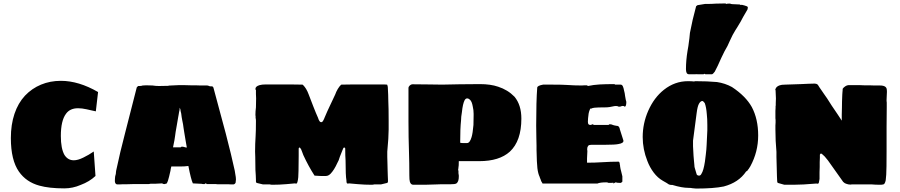

<svg xmlns="http://www.w3.org/2000/svg" viewBox="-20 -1069 5224 1114"><path d="M208 8Q132 -13 90 -73Q43 -140 43 -268Q43 -346 64 -408.5Q85 -471 125 -514Q165 -556 218 -578Q271 -600 333 -600Q437 -600 549 -535L536 -423L513 -428Q509 -429 482 -435Q455 -441 433 -441Q386 -441 363 -409Q333 -369 333 -280Q333 -207 354 -170Q374 -139 408 -139Q432 -139 464 -155Q495 -170 524 -190L534 -48Q499 -15 448 4Q402 24 353 24Q265 24 208 8Z M647 -33Q647 -45 652 -60Q652 -67 653 -71.5Q654 -76 654 -79Q677 -188 705 -294L773 -560Q773 -562 776 -565Q779 -568 782 -570H789Q801 -570 808 -573Q814 -574 829 -574Q853 -574 865 -573Q883 -570 902 -570L954 -571Q962 -573 973 -573L1017 -575H1050Q1069 -575 1087 -574H1115Q1125 -573 1144 -573H1182Q1185 -573 1188 -572Q1191 -571 1193 -570Q1197 -568 1203 -568H1212Q1219 -563 1219 -558L1290 -294Q1323 -167 1342 -79Q1342 -74 1345 -60Q1349 -40 1349 -28Q1349 -21 1347 -9Q1342 1 1333 1H1322Q1309 1 1302 0H1280H1259H1242Q1235 0 1234 -1H1179L1178 -3Q1176 -5 1172 -5L1169 -3Q1169 -1 1167 -1H1164H1157Q1152 -3 1139 -3Q1115 -5 1099 -5Q1088 -28 1073 -106Q1052 -103 1025 -103H999H974Q970 -88 969 -78Q968 -73 961 -44Q954 -15 948 -5L942 -3Q939 -2 937 -1.5Q935 -1 935 -1H933Q927 -1 925 -3Q921 -5 920 -5L882 -3H854Q849 -2 846 -1.5Q843 -1 842 -1H762H754Q745 0 717 0H693Q687 1 674 1H662Q643 1 647 -33ZM1057 -253 1049 -301Q1047 -315 1045 -326.5Q1043 -338 1042 -348Q1039 -360 1037.5 -370.5Q1036 -381 1034 -390Q1033 -396 1032 -405.5Q1031 -415 1029 -419L1027 -431Q1027 -435 1025 -438L1024 -444Q1022 -438 1022 -438V-434V-431Q1022 -430 1021 -427.5Q1020 -425 1019 -419Q1018 -414 1017 -406.5Q1016 -399 1014 -390L1007 -349L999 -303L996 -281Q994 -273 992 -255Q983 -210 984 -214H1028Q1029 -215 1031 -216.5Q1033 -218 1034 -218H1037Q1042 -218 1045.5 -217Q1049 -216 1052 -215Q1058 -213 1064 -213Q1058 -247 1057 -253Z M1546 1H1528H1513H1506L1468 -8L1465 -15V-25L1464 -52Q1462 -70 1462 -83L1461 -159Q1460 -170 1460 -189Q1460 -235 1463 -278Q1465 -306 1465 -368Q1465 -378 1463 -385V-395L1462 -401Q1462 -424 1465 -446L1466 -499L1465 -523V-546Q1462 -549 1462 -553Q1462 -568 1486 -575Q1500 -579 1521 -579H1667L1735 -578Q1735 -578 1736.5 -577Q1738 -576 1740 -574Q1748 -566 1756 -553Q1765 -538 1771 -521Q1778 -501 1798 -451Q1814 -410 1825 -386Q1833 -360 1843 -360Q1852 -360 1857 -373Q1859 -375 1863 -386L1879 -423Q1881 -427 1893 -453Q1896 -458 1910 -489L1925 -521Q1927 -527 1931 -536Q1935 -545 1940 -553Q1950 -569 1956 -574Q1958 -578 1962 -578L2030 -579H2175H2187H2196H2208Q2212 -578 2226 -578Q2227 -578 2230 -565Q2233 -514 2233 -483Q2235 -445 2235 -368V-318Q2235 -273 2227 -189V-159Q2228 -146 2228 -123L2229 -81Q2230 -69 2230 -49Q2230 -31 2231 -25V-15L2228 -8L2190 1H2182H2168H2151Q2145 3 2136 3Q2097 3 2056 -0.5Q2015 -4 2005 -5L2001 -4H1996Q1990 -4 1990 -23Q1985 -49 1985 -138Q1983 -163 1983 -206Q1983 -213 1976 -213Q1973 -213 1970 -205Q1955 -169 1952 -160L1945 -139L1937 -123Q1919 -83 1898 -61Q1885 -48 1871 -48H1858H1840Q1827 -48 1821 -49Q1810 -49 1805 -50Q1770 -104 1740 -169Q1736 -181 1732.5 -189Q1729 -197 1727 -203Q1720 -213 1720 -213Q1713 -213 1713 -206V-166Q1713 -105 1712 -78Q1712 -35 1706 -14Q1705 -10 1703.5 -7Q1702 -4 1700 -4H1695L1691 -5Q1682 -4 1641.5 -0.5Q1601 3 1560 3Q1551 3 1546 1Z M2358 -15Q2355 -25 2355 -51Q2355 -128 2353 -185Q2350 -272 2350 -366V-558Q2350 -566 2357.5 -573Q2365 -580 2373 -580Q2445 -580 2473 -579L2546 -578Q2576 -578 2646 -580Q2682 -581 2765 -581Q2826 -581 2870 -566Q2926 -548 2965 -508Q3005 -460 3005 -381Q3005 -251 2938 -189Q2877 -134 2761 -134H2642Q2642 -104 2640 -98Q2640 -91 2639 -88Q2638 -85 2638 -84Q2638 -81 2640 -78V-64L2642 -51V-44Q2642 -17 2630 -6Q2625 -2 2615.5 -1Q2606 0 2595 0H2541L2513 1Q2471 3 2445 3H2378Q2363 3 2358 -15ZM2690 -239Q2706 -239 2716 -273Q2723 -296 2727 -344Q2728 -368 2728 -400V-409Q2728 -431 2723 -451Q2718 -481 2706 -491Q2699 -498 2690 -498Q2682 -498 2676 -488Q2665 -467 2660 -418Q2655 -390 2655 -370Q2650 -324 2650 -241Q2650 -241 2651.5 -240.5Q2653 -240 2655 -240Q2656 -239 2666 -239Z M3126 -8Q3119 -17 3116 -30Q3113 -35 3111 -43Q3102 -61 3098 -93Q3094 -139 3094 -166Q3093 -178 3093 -199V-223Q3093 -253 3092 -270Q3091 -288 3091 -341Q3091 -483 3097 -560Q3097 -572 3131 -578H3161H3186Q3243 -578 3271 -576Q3313 -573 3356 -573Q3366 -573 3371 -574H3386L3391 -570Q3424 -577 3459 -579Q3494 -581 3544 -581Q3546 -581 3549 -578H3581Q3589 -578 3593.5 -569Q3598 -560 3601 -543Q3605 -530 3607 -511Q3611 -486 3614 -478Q3614 -450 3604 -450Q3603 -450 3601 -453L3597 -454Q3592 -455 3586 -453Q3580 -450 3573 -450Q3567 -450 3563 -453Q3561 -454 3554 -454Q3545 -454 3533 -451Q3529 -450 3517.5 -448Q3506 -446 3491 -446Q3448 -446 3429 -444Q3418 -443 3408 -438V-440Q3404 -440 3401 -430Q3394 -413 3392 -383Q3391 -374 3391 -363Q3391 -352 3394.5 -348Q3398 -344 3406 -344Q3412 -344 3416 -348Q3418 -348 3421 -347Q3424 -346 3426 -344H3511Q3512 -346 3514 -347Q3516 -348 3518 -348Q3528 -348 3533 -345Q3539 -342 3557 -339Q3567 -339 3571 -333Q3576 -326 3576 -320L3597 -254Q3600 -238 3567 -233Q3548 -229 3494 -229H3451H3421Q3407 -229 3400 -227.5Q3393 -226 3391 -220Q3387 -215 3387 -204V-200Q3387 -195 3388 -193L3387 -171Q3386 -164 3386 -150V-140V-131V-125Q3431 -125 3478 -128Q3524 -131 3569 -131Q3572 -131 3574 -126.5Q3576 -122 3576 -116Q3578 -110 3578 -103Q3580 -88 3584 -75L3591 -46V-26V-23V-15L3583 -8H3576H3573Q3562 -8 3559 -9Q3556 -11 3552 -11Q3550 -10 3546 -8Q3542 -6 3539 -4V-9L3527 -8H3512Q3508 -8 3506 -10L3498 -11Q3461 -11 3446 -4H3129Q3127 -4 3126 -8Z M3997 23Q3990 21 3975 21Q3937 21 3881 4H3874Q3867 4 3859 0Q3857 -2 3854 -3.5Q3851 -5 3847 -8L3826 -20Q3796 -37 3773 -67.5Q3750 -98 3736 -135Q3709 -203 3709 -274Q3709 -353 3741 -426Q3775 -503 3832 -548Q3895 -598 3972 -598Q3996 -598 4009 -596Q4009 -598 4012 -598H4015Q4085 -598 4140 -593Q4187 -586 4227 -564Q4307 -511 4342 -448Q4379 -378 4379 -283Q4379 -188 4334 -105L4324 -89Q4320 -83 4319 -83L4316 -78L4309 -74Q4266 -10 4179 13Q4121 25 4019 25Q4011 25 3997 23ZM4050 -61Q4062 -79 4070 -131Q4071 -140 4075 -171Q4079 -202 4080 -229Q4084 -297 4084 -313V-336V-344Q4084 -380 4081 -406Q4078 -447 4069 -471Q4060 -483 4055 -483Q4045 -483 4036 -468Q4027 -453 4022 -413L4001 -253V-233V-220Q4004 -178 4004 -165L4006 -141L4009 -109Q4009 -101 4011 -95L4022 -58Q4023 -54 4027.5 -52Q4032 -50 4036 -50Q4045 -50 4050 -61ZM3960 -668Q3960 -718 3969 -773Q3975 -805 3977 -825Q3978 -834 3980 -847.5Q3982 -861 3983 -878Q3997 -953 4019 -1033L4027 -1039L4070 -1046Q4115 -1046 4134 -1048L4189 -1049L4195 -1046Q4198 -1048 4207 -1048H4217Q4217 -1048 4218.5 -1047Q4220 -1046 4222 -1046L4228 -1045L4272 -1043L4278 -1040Q4282 -1040 4282 -1041H4285Q4302 -1037 4312 -1033Q4319 -1031 4319 -1024Q4319 -1022 4317 -1014L4306 -995L4292 -971L4277 -943Q4267 -925 4262 -918Q4257 -911 4254 -905Q4251 -899 4247 -894Q4231 -869 4215 -833Q4203 -803 4183 -770L4165 -733Q4143 -682 4127 -653Q4116 -638 4110 -638H4092H4073L4067 -641L4062 -638H4033Q4028 -638 4021.5 -638.5Q4015 -639 4007 -638H3979Q3968 -638 3964 -646Q3960 -654 3960 -668Z M4570 3H4554H4539H4531L4492 -8L4490 -14Q4489 -14 4489 -24Q4489 -37 4488 -45L4487 -83Q4486 -95 4486 -121Q4486 -146 4485 -158V-188Q4479 -251 4479 -318V-326V-341Q4479 -353 4480 -358V-366V-373Q4479 -376 4479 -383V-394V-400V-410V-426Q4479 -438 4480 -443V-453L4481 -458V-471Q4482 -481 4482 -498Q4482 -511 4481 -521L4480 -544L4479 -548Q4476 -550 4479 -551Q4483 -567 4504 -574Q4514 -578 4537 -578Q4554 -578 4626 -581Q4662 -583 4671 -583Q4686 -584 4707 -584Q4717 -583 4721 -580.5Q4725 -578 4728.5 -572Q4732 -566 4734 -563L4754 -534Q4753 -535 4779 -498Q4803 -459 4837 -410Q4842 -402 4849 -392Q4856 -382 4864 -369V-404Q4865 -418 4865 -444Q4865 -478 4867 -520Q4867 -528 4868 -534.5Q4869 -541 4869 -545Q4869 -555 4870 -555Q4874 -561 4884 -568Q4896 -576 4909 -575H4959H4969Q4984 -575 4994 -574H5024Q5034 -573 5054 -573H5076H5086Q5106 -573 5116 -566Q5122 -562 5124 -555.5Q5126 -549 5126 -536Q5126 -523 5125 -514Q5124 -504 5124 -490V-483Q5125 -480 5125 -474V-448L5124 -333V-220V-193Q5124 -85 5122 -56L5119 -23Q5114 0 5105 1Q5103 1 5099.5 2Q5096 3 5092 3Q5056 3 5039 1H4987H4935H4922Q4919 2 4914 2Q4902 2 4889 -3Q4881 -5 4872 -14L4784 -138Q4779 -145 4765 -161L4752 -173Q4747 -178 4744 -178Q4741 -178 4739 -175.5Q4737 -173 4737 -171V-154Q4736 -146 4736 -129V-100Q4735 -89 4735 -70V-46V-31Q4734 -29 4734 -25Q4734 -24 4731 -9Q4729 -5 4728 -4Q4727 -3 4721 -3Q4719 -4 4717.5 -4Q4716 -4 4715 -4Q4636 3 4584 3Z"/></svg>

Font: Sigmar One
Style: Regular
Weight: 400
Designer: Vernon Adams
Foundry: Vernon Adams
Version: Version 2.000